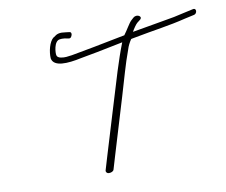

<svg xmlns="http://www.w3.org/2000/svg" viewBox="-73 -741 968 821"><g transform="rotate(-10 411.5 -330.0)"><path d="M176 -535C183 -497 244 -501 304 -514C334 -519 407 -533 489 -550C474 -512 462 -476 448 -432C414 -322 375 -191 341 -80L324 -23C322 -16 328 -9 336 -9C346 -9 356 -13 358 -21L375 -78C398 -154 426 -247 449 -323C470 -392 486 -454 509 -516C513 -530 521 -545 529 -557L532 -558C641 -579 698 -585 770 -603L811 -612C826 -614 829 -641 811 -637L770 -628C742 -621 712 -615 674 -609C643 -604 592 -595 542 -586C549 -599 561 -616 567 -621L581 -632C596 -645 570 -659 555 -646L544 -636C533 -626 519 -599 503 -578L477 -573C390 -556 331 -544 300 -539C276 -534 256 -531 243 -530C230 -529 205 -530 202 -544C199 -553 202 -607 229 -609C233 -610 241 -610 250 -609L265 -606C273 -604 277 -608 280 -615C284 -623 282 -631 275 -632L259 -634C232 -638 221 -635 205 -622H204C184 -607 174 -564 176 -535ZM324 -23Z"/></g></svg>

Font: Stray Cat
Style: LtExtObl
Weight: 300
Version: Version 1.0